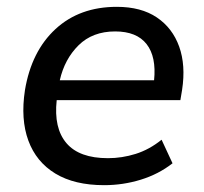

<svg xmlns="http://www.w3.org/2000/svg" viewBox="-20 -533 598 562"><path d="M285 9Q198 9 142 -25Q86 -59 63 -121.5Q40 -184 53 -269Q72 -383 142.5 -448Q213 -513 322 -513Q393 -513 439 -482Q485 -451 504.5 -396.5Q524 -342 513 -270L508 -240H146Q137 -158 174.5 -114Q212 -70 296 -70Q337 -70 377 -82.5Q417 -95 453 -124L485 -55Q444 -23 392 -7Q340 9 285 9ZM317 -441Q251 -441 210 -400.5Q169 -360 155 -298H431Q438 -367 409 -404Q380 -441 317 -441Z"/></svg>

Font: Mulish SemiBold
Style: Italic
Weight: 600
Italic angle: -9°
Designer: Vernon Adams
Foundry: Vernon Adams
Version: Version 3.603; ttfautohint (v1.8.3)